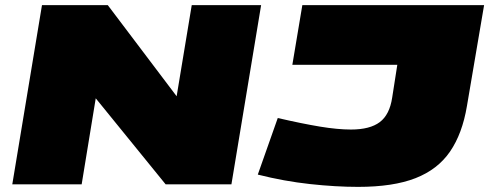

<svg xmlns="http://www.w3.org/2000/svg" viewBox="-20 -720 1911 750"><path d="M28 0 144 -700H401L670 -344L729 -700H1000L884 0H627L354 -336L299 0ZM987 -38 1065 -259Q1160 -237 1229.5 -225.5Q1299 -214 1351 -214Q1425 -214 1463.5 -243Q1502 -272 1512 -339L1532 -467H1122L1161 -700H1871L1804 -306Q1786 -198 1738 -128Q1690 -58 1603 -24Q1516 10 1379 10Q1292 10 1191 -1Q1090 -12 987 -38Z"/></svg>

Font: Georama ExtraExtended Black
Style: Italic
Weight: 900
Width: 8
Italic angle: -9°
Designer: Jean-Baptiste Levee
Foundry: Production Type
Version: Version 1.000